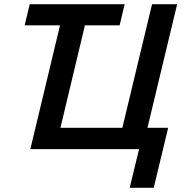

<svg xmlns="http://www.w3.org/2000/svg" viewBox="-20 -713 896 918"><path d="M600 185 645 0H125L267 -592H98L122 -693H576L552 -592H386L269 -102H565L707 -693H827L685 -102H784L715 185Z"/></svg>

Font: Ubuntu Sans SemiBold
Style: Italic
Weight: 600
Italic angle: -13.5°
Designer: Dalton Maag Ltd
Foundry: Dalton Maag Ltd
Version: Version 1.006